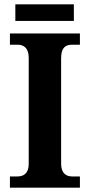

<svg xmlns="http://www.w3.org/2000/svg" viewBox="-20 -869 415 889"><path d="M51 -772H322V-849H51ZM26 0H350V-52H314C286 -52 263 -67 263 -111V-600C263 -649 284 -662 314 -662H350V-714H26V-662H61C88 -662 113 -649 113 -601V-110C113 -65 88 -52 61 -52H26Z"/></svg>

Font: Noto Serif Georgian SemiCondensed Bold
Style: Regular
Weight: 700
Width: 4
Designer: Monotype Design Team, Akaki Razmadze
Foundry: Google LLC
Version: Version 2.003